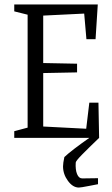

<svg xmlns="http://www.w3.org/2000/svg" viewBox="-20 -619 501 862"><path d="M349 182 420 181V208Q414 209 378.5 216Q343 223 334 223Q307 223 285 193Q263 163 263 128Q263 113 269 86Q301 56 381 0H44V-30L104 -46V-553L44 -568V-599H419L409 -443H368L358 -558L174 -549V-336L326 -333V-294L174 -291V-51L367 -41L381 -158H422L425 0Q377 46 348.5 75Q320 104 320 111Q318 143 326 162.5Q334 182 349 182Z"/></svg>

Font: Grenze Light
Style: Regular
Weight: 300
Designer: Renata Polastri
Foundry: Omnibus-Type
Version: Version 1.002; ttfautohint (v1.8)